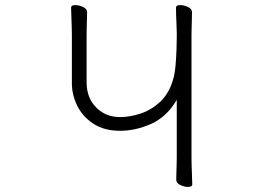

<svg xmlns="http://www.w3.org/2000/svg" viewBox="-20 -728 1040 756"><path d="M676 -335Q637 -268 575.5 -240.5Q514 -213 453 -213Q390 -213 347.5 -241Q305 -269 284 -312Q263 -355 263 -400V-592Q263 -598 262.5 -619Q262 -640 261 -663.5Q260 -687 260 -698Q260 -708 277 -708Q291 -708 307 -700.5Q323 -693 323 -680Q323 -672 322.5 -655.5Q322 -639 321.5 -621.5Q321 -604 321 -592V-404Q321 -343 358.5 -305Q396 -267 453 -267Q492 -267 534 -281Q576 -295 610 -326.5Q644 -358 660 -410Q668 -434 671 -468Q674 -502 675 -533.5Q676 -565 676 -581V-599Q676 -611 675 -630.5Q674 -650 673.5 -669Q673 -688 673 -698Q673 -708 690 -708Q704 -708 720 -700.5Q736 -693 736 -680Q736 -672 735.5 -653.5Q735 -635 734.5 -617Q734 -599 734 -592V-109Q734 -100 734.5 -78.5Q735 -57 736 -35.5Q737 -14 737 -2Q737 8 720 8Q706 8 690 0.5Q674 -7 674 -20Q674 -28 674.5 -44.5Q675 -61 675.5 -79Q676 -97 676 -109Z"/></svg>

Font: Moon Stars Kai HW Light
Style: Regular
Weight: 300
Designer: GuiWonder
Version: Version 1.101